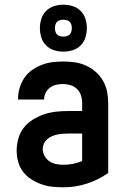

<svg xmlns="http://www.w3.org/2000/svg" viewBox="-20 -790 540 818"><path d="M251 8Q227 8 203 5.5Q179 3 156.5 -5Q134 -13 113.5 -26Q93 -39 78.5 -58Q64 -77 57.5 -100.5Q51 -124 51 -148Q51 -174 58 -199.5Q65 -225 81 -245.5Q97 -266 119.5 -280Q142 -294 166.5 -302.5Q191 -311 217 -314Q243 -317 269 -317H330V-351Q330 -368 325 -383.5Q320 -399 308.5 -410.5Q297 -422 281 -427Q265 -432 249 -432Q234 -432 220 -429Q206 -426 194 -417.5Q182 -409 175 -395.5Q168 -382 168 -368V-366H57V-371Q57 -394 64 -416.5Q71 -439 84 -458.5Q97 -478 116.5 -491.5Q136 -505 157.5 -513.5Q179 -522 202.5 -525Q226 -528 249 -528Q274 -528 298.5 -524.5Q323 -521 345.5 -511Q368 -501 387 -484.5Q406 -468 418.5 -446.5Q431 -425 436 -400.5Q441 -376 441 -351V-53Q400 -24 351 -8Q302 8 251 8ZM251 -88Q271 -88 291 -92Q311 -96 330 -104V-221H269Q257 -221 245.5 -220Q234 -219 222.5 -216.5Q211 -214 200 -209Q189 -204 180.5 -196.5Q172 -189 167 -178Q162 -167 162 -155Q162 -140 170 -125.5Q178 -111 191 -102.5Q204 -94 219.5 -91Q235 -88 251 -88ZM250 -570Q230 -570 210.5 -576Q191 -582 176.5 -596.5Q162 -611 156 -630.5Q150 -650 150 -670Q150 -690 156 -709.5Q162 -729 176.5 -743.5Q191 -758 210.5 -764Q230 -770 250 -770Q270 -770 289.5 -764Q309 -758 323.5 -743.5Q338 -729 344 -709.5Q350 -690 350 -670Q350 -650 344 -630.5Q338 -611 323.5 -596.5Q309 -582 289.5 -576Q270 -570 250 -570ZM250 -634Q257 -634 264.5 -636Q272 -638 277 -643Q282 -648 284 -655.5Q286 -663 286 -670Q286 -677 284 -684.5Q282 -692 277 -697Q272 -702 264.5 -704Q257 -706 250 -706Q243 -706 235.5 -704Q228 -702 223 -697Q218 -692 216 -684.5Q214 -677 214 -670Q214 -663 216 -655.5Q218 -648 223 -643Q228 -638 235.5 -636Q243 -634 250 -634Z"/></svg>

Font: Moesevka
Style: Bold
Weight: 700
Monospace: yes
Designer: Belleve Invis
Foundry: Belleve Invis
Version: Version 32.5.0; ttfautohint (v1.8.4)